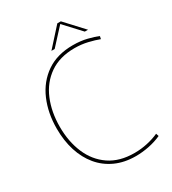

<svg xmlns="http://www.w3.org/2000/svg" viewBox="-216 -1008 1011 1131"><g transform="rotate(-30 289.5 -442.5)"><path d="M369 12Q292 12 231.5 -15.5Q171 -43 129.5 -93Q88 -143 66.5 -211Q45 -279 45 -361Q45 -467 82 -553Q119 -639 192 -689.5Q265 -740 372 -740Q425 -740 468.5 -729Q512 -718 538 -707L534 -688Q503 -700 460.5 -710Q418 -720 372 -720Q271 -720 202.5 -672.5Q134 -625 100 -543.5Q66 -462 66 -361Q66 -261 100 -181Q134 -101 202 -54.5Q270 -8 371 -8Q416 -8 459 -17.5Q502 -27 537 -43L543 -24Q503 -6 458 3Q413 12 369 12ZM247 -774 358 -897H382L496 -774H474L371 -885L269 -774Z"/></g></svg>

Font: Murecho Thin
Style: Regular
Weight: 100
Designer: Neil Summerour
Foundry: Positype
Version: Version 1.010